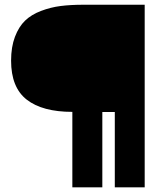

<svg xmlns="http://www.w3.org/2000/svg" viewBox="-20 -799 684 819"><path d="M288.6 -321.8Q161.1 -321.8 94.2 -373.8Q27.3 -425.8 27.3 -540.5Q27.3 -598.6 43.7 -641.8Q60.1 -685.1 86.9 -710.9Q113.8 -736.8 155 -752.4Q196.3 -768.1 238.8 -773.4Q281.2 -778.8 336.4 -778.8H597.2V0H469.7V-321.3H416.5V0H288.6Z"/></svg>

Font: Coda
Style: Heavy
Weight: 800
Version: Version 2.000; ttfautohint (v0.8) -r 50 -G 200 -x